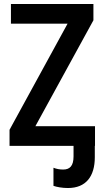

<svg xmlns="http://www.w3.org/2000/svg" viewBox="-20 -734 524 966"><path d="M457 57V0H458V-99H158L450 -632V-714H35V-615H320L28 -81V0H350V53C350 101 331 119 298 119C280 119 264 116 249 110V201C266 207 293 212 322 212C412 212 457 154 457 57Z"/></svg>

Font: Noto Sans UI SemiCondensed Medium
Style: Regular
Weight: 500
Width: 4
Designer: Monotype Design Team
Foundry: Monotype Imaging Inc.
Version: Version 1.901